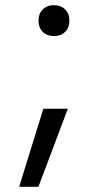

<svg xmlns="http://www.w3.org/2000/svg" viewBox="-20 -548 400 738"><path d="M53.7 170 146.6 -130H240.7L127.7 170ZM187.3 -409.3Q160.7 -409.3 144.3 -425.6Q128 -442 128 -468.6Q128 -495.3 144.3 -511.7Q160.7 -528 187.3 -528Q214 -528 230.4 -511.7Q246.7 -495.3 246.7 -468.6Q246.7 -442 230.4 -425.6Q214 -409.3 187.3 -409.3Z"/></svg>

Font: M PLUS 2 Thin
Style: Regular
Weight: 100
Designer: Coji Morishita
Foundry: UNDERFOREST DESIGN
Version: Version 1.001